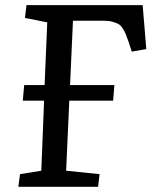

<svg xmlns="http://www.w3.org/2000/svg" viewBox="-20 -720 596 740"><path d="M416 -332H247.1L234.9 -62L363.8 -48.8L357.9 0H50.8L57.1 -48.8L139.2 -62L149.9 -332H67.9L73.2 -392.1H151.9L162.1 -633.8L76.2 -650.9L82 -700.2H529.8L543.9 -530.8L487.8 -521L475.1 -560.1Q468.3 -579.1 464.8 -587.9Q461.4 -596.7 453.9 -609.1Q446.3 -621.6 437.5 -626.7Q428.7 -631.8 414.3 -636Q399.9 -640.1 379.9 -640.1H261.2L250 -392.1H420.9Z"/></svg>

Font: Literata Book Medium
Style: Italic
Weight: 500
Italic angle: -3°
Designer: Latin by Veronika Burian and Jose Scaglione. Greek by Irene Vlachou. Cyrillic by Vera Evstafieva
Foundry: TypeTogether
Version: Version 1.003;PS 001.003;hotconv 1.0.88;makeotf.lib2.5.64775